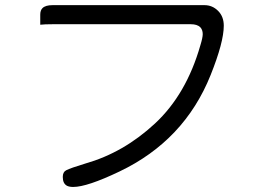

<svg xmlns="http://www.w3.org/2000/svg" viewBox="-20 -700 1040 757"><path d="M786.1 -679.7H187.5Q159.2 -679.7 147.5 -668Q138.7 -659.2 138.7 -642.1V-602.5Q155.3 -604.5 187.5 -604.5H732.4Q757.3 -604.5 769.5 -592.8Q779.3 -582.5 779.3 -565.4Q779.3 -551.8 770 -521.5Q714.8 -328.1 591.1 -213.1Q467.3 -98.1 316.4 -55.2Q258.3 -37.6 241.2 -28.8Q227.5 -22 227.5 -2.4Q227.5 23.9 244.6 32.7Q253.9 37.1 268.6 37.1Q323.7 37.1 451.2 -23.9Q707 -146 810.5 -404.3Q862.3 -533.7 862.3 -598.6Q862.3 -634.8 839.8 -657.2Q817.4 -679.7 786.1 -679.7Z"/></svg>

Font: YuPearl-Light
Style: Light
Weight: 300
Designer: Max Yao
Foundry: Max-Everyday
Version: Version 1.011; ttfautohint (v1.8.3)